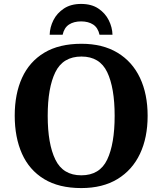

<svg xmlns="http://www.w3.org/2000/svg" viewBox="-20 -948 827 978"><path d="M394 10Q280 10 204.5 -36Q129 -82 92 -165Q55 -248 55 -359Q55 -470 92.5 -552Q130 -634 205.5 -679.5Q281 -725 395 -725Q503 -725 578.5 -679.5Q654 -634 693 -551.5Q732 -469 732 -358Q732 -247 693 -164.5Q654 -82 578.5 -36Q503 10 394 10ZM394 -55Q488 -55 526 -135Q564 -215 564 -358Q564 -501 526 -580.5Q488 -660 395 -660Q301 -660 262 -580.5Q223 -501 223 -358Q223 -215 262 -135Q301 -55 394 -55ZM233 -771Q234 -809 252 -845Q270 -881 305.5 -904.5Q341 -928 393 -928Q446 -928 481 -904.5Q516 -881 534 -845Q552 -809 553 -771H487Q479 -807 454.5 -823Q430 -839 393 -839Q356 -839 331.5 -823Q307 -807 299 -771Z"/></svg>

Font: Noto Serif
Style: Bold
Weight: 700
Designer: Monotype Design Team
Foundry: Monotype Imaging Inc.
Version: Version 2.014